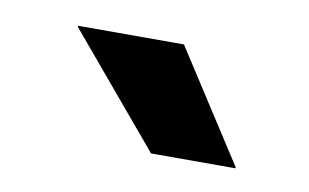

<svg xmlns="http://www.w3.org/2000/svg" viewBox="-33 -736 389 242"><g transform="rotate(10 161.5 -615.0)"><path d="M51.5 -685.5H187L278 -544.5V-543H170L51.5 -684Z"/></g></svg>

Font: Anek Devanagari Medium SemiBold
Style: Regular
Weight: 600
Version: Version 1.003